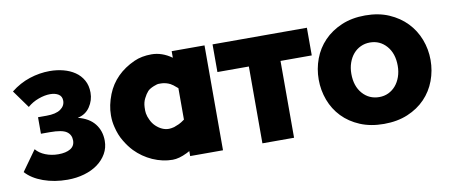

<svg xmlns="http://www.w3.org/2000/svg" viewBox="-54 -738 2225 950"><g transform="rotate(-10 1058.0 -262.5)"><path d="M30 -467Q74 -502 124.5 -518.5Q175 -535 226 -535Q262 -535 294.5 -526.5Q327 -518 352 -501Q377 -484 392 -457.5Q407 -431 407 -395Q407 -356 385 -323.5Q363 -291 323 -283Q379 -269 407 -233.5Q435 -198 435 -148Q435 -113 418.5 -84Q402 -55 373.5 -34Q345 -13 305.5 -1.5Q266 10 221 10Q155 10 99.5 -10Q44 -30 13 -65L86 -167Q103 -146 133 -134Q163 -122 198 -122Q236 -122 258.5 -135.5Q281 -149 281 -177Q281 -206 258.5 -221.5Q236 -237 175 -237H130V-320H173Q220 -320 243.5 -336.5Q267 -353 267 -379Q267 -401 250.5 -411.5Q234 -422 208 -422Q181 -422 149.5 -410.5Q118 -399 94 -378Z M750 3Q700 3 650 -19Q601 -41 564 -79Q542 -102 523 -134Q504 -165 494 -207Q487 -235 487 -262Q487 -264 487 -268Q487 -316 508 -370Q527 -418 563 -454Q598 -489 649 -512Q687 -529 736 -529Q789 -529 838 -494V-527H1003V0H838V-25Q832 -21 823 -17Q782 3 750 3ZM756 -151Q758 -151 760 -151Q769 -151 785 -155Q792 -157 810 -165Q821 -170 839 -183V-341Q829 -350 816 -360L814 -361Q805 -368 794 -372Q775 -379 757 -379Q755 -379 753 -379Q752 -379 750 -379Q740 -380 721 -372Q699 -363 690 -353Q679 -341 669 -321Q659 -302 658 -277Q657 -258 659 -246Q662 -229 670 -213Q679 -193 694 -179Q709 -165 725 -158Q741 -151 756 -151Z M1360 0H1201V-386H1043V-525H1517V-386H1360Z M1811 10Q1744 10 1691.5 -12Q1639 -34 1603 -71.5Q1567 -109 1548.5 -158.5Q1530 -208 1530 -262Q1530 -316 1548.5 -365.5Q1567 -415 1603 -452.5Q1639 -490 1691.5 -512.5Q1744 -535 1811 -535Q1878 -535 1930 -512.5Q1982 -490 2018 -452.5Q2054 -415 2073 -365.5Q2092 -316 2092 -262Q2092 -208 2073.5 -158.5Q2055 -109 2019 -71.5Q1983 -34 1930.5 -12Q1878 10 1811 10ZM1694 -262Q1694 -200 1727 -162.5Q1760 -125 1811 -125Q1836 -125 1857 -135Q1878 -145 1893.5 -163Q1909 -181 1918 -206.5Q1927 -232 1927 -262Q1927 -324 1894 -361.5Q1861 -399 1811 -399Q1786 -399 1764.5 -389Q1743 -379 1727.5 -361Q1712 -343 1703 -317.5Q1694 -292 1694 -262Z"/></g></svg>

Font: Oxford Sans
Style: Regular
Weight: 800
Designer: Matt McInerney, Pablo Impallari, Rodrigo Fuenzalida
Foundry: Matt McInerney, Pablo Impallari, Rodrigo Fuenzalida
Version: Version 3.000g; ttfautohint (v1.5) -l 8 -r 28 -G 28 -x 14 -D